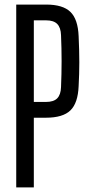

<svg xmlns="http://www.w3.org/2000/svg" viewBox="-20 -820 392 840"><path d="M51 0V-800H182Q255 -800 288 -768Q321 -736 324 -662Q327 -598 327 -547.5Q327 -497 324 -443Q321 -369 288 -337Q255 -305 181 -305H128V0ZM128 -374H181Q215 -374 230.5 -390Q246 -406 247 -439Q252 -553 247 -666Q246 -699 230.5 -715Q215 -731 182 -731H128Z"/></svg>

Font: Big Shoulders Display Medium
Style: Regular
Weight: 500
Designer: Patric King
Foundry: XO Type Co
Version: Version 1.000; ttfautohint (v1.8.2)